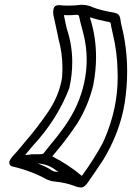

<svg xmlns="http://www.w3.org/2000/svg" viewBox="-20 -702 557 811"><path d="M227.5 24.9 218.3 18.6Q184.6 -8.8 139.2 -11.7Q175.8 2.4 192.4 13.7Q205.1 22.9 213.9 22.9ZM85.9 -46.9 116.7 -50.3H140.6Q159.7 -50.3 163.1 -53.2L184.1 -79.6Q225.1 -128.4 253.4 -168.5Q315.4 -256.8 335.9 -354Q346.2 -402.3 346.2 -449.7Q346.2 -506.8 331.5 -563Q316.4 -618.7 314.5 -630.9Q313 -639.6 305.7 -639.6H303.7Q284.7 -637.7 265.1 -637.7L250 -638.2Q255.4 -609.4 262.2 -580.6Q285.2 -512.2 285.2 -439.5Q285.2 -387.2 273.4 -333L272.5 -329.1Q221.2 -195.8 116.2 -83.5ZM419.9 -110.8Q449.2 -178.2 463.4 -245.1Q477.1 -310.5 477.1 -375.5Q477.1 -389.2 476.6 -402.3Q475.1 -481.9 457 -556.6L448.7 -595.2Q448.2 -601.6 446.8 -605Q445.3 -608.4 435.1 -610.4L430.7 -610.8Q394 -618.2 359.4 -628.9Q385.7 -548.3 385.7 -461.4Q385.7 -403.8 374 -343.3Q354.5 -259.3 307.1 -181.6Q265.1 -118.2 215.3 -59.1L200.7 -41.5Q268.6 -7.3 325.7 41Q375.5 -26.9 414.6 -99.1Q415.5 -102.1 417.5 -106Q418.9 -108.4 419.9 -110.8ZM322.8 89.8Q309.6 89.8 294.9 83.5Q255.9 69.3 216.3 65.4Q195.3 64 177.2 55.7Q110.4 19 31.7 1Q25.9 -0.5 22.5 -4.9Q19 -9.8 19 -15.1Q19 -17.1 19.5 -19Q22 -29.8 41.5 -50.8Q45.9 -55.2 49.3 -59.1Q64.9 -78.6 82 -98.1Q136.7 -161.1 183.6 -230Q225.1 -291.5 239.3 -358.4L242.2 -375Q243.7 -395.5 243.7 -415Q243.7 -478.5 227.1 -537.6Q225.1 -547.9 223.1 -557.6L208.5 -625Q204.6 -638.7 204.6 -650.4Q204.6 -656.7 205.6 -662.6Q209.5 -680.2 227.1 -680.2H230Q249.5 -678.2 269 -678.2Q295.4 -678.2 322.8 -681.6H326.7Q350.6 -681.6 373 -670.9Q404.8 -658.2 462.9 -648.4Q481 -644.5 485.1 -633.3Q489.3 -622.1 490.2 -609.4L492.2 -598.6Q517.1 -502.4 517.1 -400.4Q517.1 -336.9 507.3 -271Q504.9 -254.9 501.5 -238.8Q478 -128.9 416 -26.9Q385.7 19.5 354 64.5Q337.9 89.8 322.8 89.8Z"/></svg>

Font: Third Street
Style: Regular
Weight: 400
Designer: GGBotNet
Foundry: GGBotNet
Version: 0.90